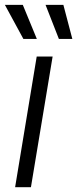

<svg xmlns="http://www.w3.org/2000/svg" viewBox="-27 -775 319 795"><path d="M35.6 0 125 -541H190.9L101.1 0ZM216.8 -613.8 161.6 -754.9H235.4L272.5 -613.8ZM69.8 -613.8 -6.8 -754.9H67.4L125.5 -613.8Z"/></svg>

Font: Inter 17pt Light
Style: Italic
Weight: 300
Italic angle: -9.3988°
Version: Version 4.001;git-66647c0bb